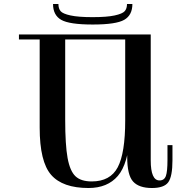

<svg xmlns="http://www.w3.org/2000/svg" viewBox="-20 -923 970 963"><path d="M179 -283V-750H307V-324Q307 -196 319 -130.5Q331 -65 358.5 -39Q386 -13 440 -13Q533 -13 570.5 -84Q608 -155 608 -319L632 -247Q623 -101 571 -40.5Q519 20 424 20Q294 20 236.5 -46Q179 -112 179 -283ZM445 -725V-750H631V-725ZM247 -750H545V-725H247ZM75 -725V-750H210V-725ZM618 -136V-165L608 -185V-750H736V-119Q736 -18 780 -18Q804 -18 812 -40.5Q820 -63 820 -121V-195H845V-119Q845 -38 824 -9Q803 20 742 20Q677 20 647.5 -12.5Q618 -45 618 -136ZM644 -903Q644 -847 603 -823.5Q562 -800 445 -800Q328 -800 287 -823.5Q246 -847 246 -903H273Q273 -880 284 -867Q295 -854 334 -845.5Q373 -837 444 -837Q516 -837 555 -845.5Q594 -854 605.5 -867Q617 -880 617 -903Z"/></svg>

Font: Solide Mirage
Style: Mono
Weight: 400
Width: 6
Designer: Jérémy Landes
Foundry: Velvetyne Type Foundry
Version: Version 1.1